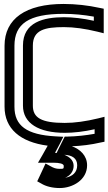

<svg xmlns="http://www.w3.org/2000/svg" viewBox="-20 -705 548 970"><path d="M303 -568C354 -568 410 -560 472 -545L504 -537V-569V-641V-661L484 -665C425 -678 362 -685 301 -685C111 -685 3 -611 3 -474V-166C3 -55 82 13 221 31C212 48 203 64 194 79L172 117H216H249C280 117 302 122 302 133C302 148 302 148 280 148C264 148 251 144 234 134L210 121L199 145L178 190L168 211L188 222C212 237 246 245 282 245C347 245 420 204 420 130C420 81 384 48 343 34C392 32 441 26 488 15L508 11V-9V-83V-115L476 -107C414 -92 358 -84 307 -84C189 -84 146 -110 146 -171V-475C146 -554 207 -568 303 -568ZM305 77C345 79 370 95 370 130C370 166 346 187 309 193C334 183 352 161 352 133C352 104 330 87 305 77ZM303 -618C202 -618 96 -594 96 -475V-171C96 -82 176 -34 307 -34C353 -34 404 -40 458 -52V-29C413 -21 368 -16 322 -15H307L300 -1L279 41L266 68C263 68 260 67 258 67C266 52 274 37 283 20L300 -14L262 -16C114 -24 53 -70 53 -166V-474C53 -585 126 -635 301 -635C353 -635 403 -630 454 -621V-600C400 -612 349 -618 303 -618Z"/></svg>

Font: Gamestation DisplayOutline
Style: Regular
Weight: 400
Designer: Jonas Hecksher
Foundry: Jonas Hecksher, Playtypeª, e-types AS
Version: Version 1.003